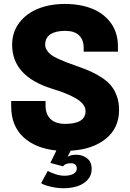

<svg xmlns="http://www.w3.org/2000/svg" viewBox="-20 -770 675 996"><path d="M375.5 32.7Q407.2 32.7 431.4 51Q455.6 69.3 455.6 107.4Q455.6 140.6 433.8 163.6Q412.1 186.5 379.9 196.5Q347.7 206.5 309.1 206.5Q277.8 206.5 243.2 198.5Q208.5 190.4 193.4 180.2L227.5 116.7Q242.2 125 266.8 133.3Q291.5 141.6 314.9 141.6Q343.3 141.6 360.8 131.8Q378.4 122.1 378.4 104Q378.4 90.3 370.1 83.5Q361.8 76.7 348.1 76.7Q317.9 76.7 307.1 92.8L241.2 75.2L272.5 10.7Q164.6 0 101.3 -58.6Q38.1 -117.2 38.1 -218.3V-246.1H216.3V-222.2Q216.3 -177.7 242.2 -152.6Q268.1 -127.4 317.9 -127.4Q423.8 -127.4 423.8 -193.8Q423.8 -212.4 410.9 -229Q397.9 -245.6 373 -260Q348.1 -274.4 318.6 -286.1Q289.1 -297.9 249 -310.1Q43 -374.5 43 -537.6Q43 -602.5 79.3 -651.1Q115.7 -699.7 177.2 -724.6Q238.8 -749.5 315.9 -749.5Q396.5 -749.5 458 -724.9Q519.5 -700.2 555.7 -649.9Q591.8 -599.6 591.8 -529.3V-502H414.1V-521Q414.1 -563 390.4 -586.4Q366.7 -609.9 317.9 -609.9Q268.1 -609.9 241.2 -591.8Q214.4 -573.7 214.4 -538.1Q214.4 -522.9 222.9 -509.8Q231.4 -496.6 243.7 -486.8Q255.9 -477.1 279.5 -466.1Q303.2 -455.1 322.5 -447.5Q341.8 -439.9 376 -428.2Q419.4 -413.1 450.4 -399.2Q481.4 -385.3 511 -365.5Q540.5 -345.7 558.3 -323Q576.2 -300.3 586.9 -269Q597.7 -237.8 597.7 -199.7Q597.7 -106 529.1 -50.3Q460.4 5.4 346.7 11.7L330.6 43Q348.1 32.7 375.5 32.7Z"/></svg>

Font: Epilogue ExtraBold
Style: Regular
Weight: 800
Designer: Tyler Finck
Foundry: Etcetera Type Co
Version: Version 2.112